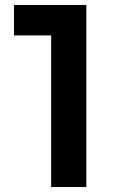

<svg xmlns="http://www.w3.org/2000/svg" viewBox="-20 -750 465 770"><path d="M326.2 0H185.1V-607.9H36.1V-730H326.2Z"/></svg>

Font: Sora SemiBold
Style: Regular
Weight: 600
Designer: Jonathan Barnbrook, Julián Moncada
Foundry: Barnbrook Fonts
Version: Version 2.000